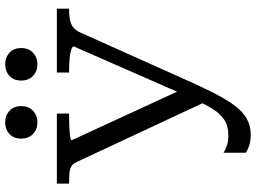

<svg xmlns="http://www.w3.org/2000/svg" viewBox="-140 -804 962 721"><g transform="rotate(-90 340.5 -443.0)"><path d="M393 -206Q369 -153 347.5 -111.5Q326 -70 304 -41Q282 -12 256 3Q230 18 197 18Q172 18 155.5 12.5Q139 7 128 0V-84Q134 -80 151 -73Q168 -66 192 -66Q229 -66 253 -82Q277 -98 297.5 -133Q318 -168 342 -224L527 -646Q527 -652 514.5 -656Q502 -660 483 -662Q464 -664 445 -664H429V-710H669V-664H664Q647 -664 630.5 -661.5Q614 -659 601 -650Q588 -641 579 -621ZM375 -220 327 -135 92 -638Q86 -651 75 -656.5Q64 -662 49 -663Q34 -664 17 -664H12V-710H275V-664H258Q240 -664 221 -663Q202 -662 188.5 -660Q175 -658 175 -654ZM303 -844Q303 -816 285.5 -799.5Q268 -783 242 -783Q216 -783 198.5 -799.5Q181 -816 181 -844Q181 -872 198.5 -888Q216 -904 242 -904Q268 -904 285.5 -888Q303 -872 303 -844ZM521 -844Q521 -816 503.5 -799.5Q486 -783 460 -783Q434 -783 416.5 -799.5Q399 -816 399 -844Q399 -872 416.5 -888Q434 -904 460 -904Q486 -904 503.5 -888Q521 -872 521 -844Z"/></g></svg>

Font: Roboto Serif 28pt
Style: Regular
Weight: 400
Designer: Greg Gazdowicz
Foundry: Commercial Type
Version: Version 1.008